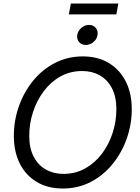

<svg xmlns="http://www.w3.org/2000/svg" viewBox="-20 -1059 793 1090"><path d="M336.4 11.2Q251.5 11.2 189 -25.9Q126.5 -63 92.5 -130.4Q58.6 -197.8 58.6 -287.6Q58.6 -373.5 86.7 -454.1Q114.7 -534.7 166.7 -599.1Q218.8 -663.6 291 -701.2Q363.3 -738.8 450.2 -738.8Q535.2 -738.8 597.4 -701.4Q659.7 -664.1 693.8 -596.9Q728 -529.8 728 -439.5Q728 -353 699.7 -272.5Q671.4 -191.9 619.1 -127.7Q566.9 -63.5 495.1 -26.1Q423.3 11.2 336.4 11.2ZM339.8 -71.8Q408.2 -71.8 463.6 -102.8Q519 -133.8 558.6 -186.3Q598.1 -238.8 619.4 -304.4Q640.6 -370.1 640.6 -439Q640.6 -509.8 615.5 -558.1Q590.3 -606.4 546.6 -631.1Q502.9 -655.8 446.8 -655.8Q377.9 -655.8 322.5 -624.5Q267.1 -593.3 227.8 -540.5Q188.5 -487.8 167.2 -422.1Q146 -356.4 146 -288.1Q146 -217.8 171.1 -169.7Q196.3 -121.6 240.2 -96.7Q284.2 -71.8 339.8 -71.8ZM466.8 -803.7Q442.9 -803.7 429 -820.3Q415 -836.9 418.5 -860.4Q422.4 -884.3 441.9 -900.9Q461.4 -917.5 485.4 -917.5Q509.3 -917.5 523.4 -900.9Q537.6 -884.3 533.7 -860.4Q530.3 -836.9 510.5 -820.3Q490.7 -803.7 466.8 -803.7ZM651.9 -1039.1 640.6 -977.1H370.6L382.3 -1039.1Z"/></svg>

Font: Inter 28pt
Style: Italic
Weight: 400
Italic angle: -9.3988°
Designer: Rasmus Andersson
Foundry: rsms
Version: Version 4.001;git-66647c0bb